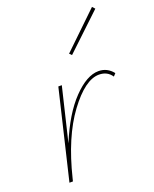

<svg xmlns="http://www.w3.org/2000/svg" viewBox="-130 -755 665 829"><g transform="rotate(-20 203.0 -340.0)"><path d="M406 -668 243 -514 233 -524 395 -680ZM326 -410Q366 -410 392 -377L381 -365Q361 -395 323 -395Q259 -395 182.5 -291.5Q106 -188 63 -12L60 0H44L141 -407H157L98 -161Q147 -280 209.5 -345Q272 -410 326 -410Z"/></g></svg>

Font: EauTest Thin
Style: Italic
Weight: 250
Italic angle: -12°
Designer: Christian Thalmann (Catharsis Fonts)
Version: Version 0.001;PS 000.001;hotconv 1.0.88;makeotf.lib2.5.64775